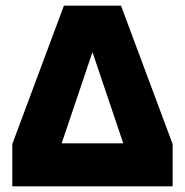

<svg xmlns="http://www.w3.org/2000/svg" viewBox="-20 -659 654 679"><path d="M445 -66 251.5 -639H408L590.5 -149.5ZM23.5 -149.5 151 -152H361.5V0H23.5ZM169 -66 23.5 -149.5 206 -639H362.5ZM590.5 -149.5V0H248V-152H463Z"/></svg>

Font: Anek Latin ExtraBold
Style: Regular
Weight: 800
Designer: Yesha Goshar
Foundry: Ek Type
Version: Version 1.003